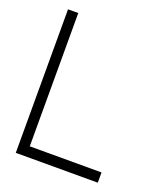

<svg xmlns="http://www.w3.org/2000/svg" viewBox="-130 -790 761 880"><g transform="rotate(20 250.0 -350.0)"><path d="M50 0H450V-50H100V-700H50Z"/></g></svg>

Font: LS-VG5000 Light
Style: Regular
Weight: 400
Designer: Justin Bihan, 2021
Foundry: Justin Bihan, 2021
Version: Version 1.000;Glyphs 3.1.2 (3151)